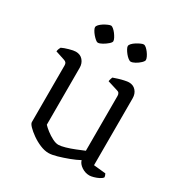

<svg xmlns="http://www.w3.org/2000/svg" viewBox="-165 -825 909 955"><g transform="rotate(30 289.5 -347.5)"><path d="M246 5Q223 5 197 -6Q171 -17 148.5 -33Q126 -49 112 -63.5Q98 -78 98 -87V-413Q98 -422 94 -427.5Q90 -433 80 -436L28 -453Q29 -462 32 -469Q35 -476 37 -479Q51 -486 75.5 -493Q100 -500 113 -500Q139 -500 154 -482.5Q169 -465 169 -440V-113Q179 -102 196.5 -88.5Q214 -75 233.5 -65Q253 -55 268 -55Q282 -55 306.5 -62Q331 -69 357 -79.5Q383 -90 402 -98V-413Q402 -422 398 -428Q394 -434 385 -436L327 -454Q328 -463 330.5 -469.5Q333 -476 334 -479Q345 -483 361 -488Q377 -493 393.5 -496.5Q410 -500 418 -500Q443 -500 458 -483Q473 -466 473 -440V-56L542 -49Q544 -45 546 -40Q548 -35 548 -29Q542 -21 529 -14.5Q516 -8 501.5 -4Q487 0 478 0Q454 0 433 -14Q412 -28 407 -47Q385 -35 354.5 -23.5Q324 -12 294.5 -3.5Q265 5 246 5ZM373 -593Q367 -593 358 -600Q349 -607 341 -617Q333 -627 327.5 -637Q322 -647 322 -653Q322 -660 329.5 -668Q337 -676 348 -683Q359 -690 370 -695Q381 -700 387 -700Q394 -700 402 -693Q410 -686 417.5 -676Q425 -666 430 -655.5Q435 -645 435 -638Q435 -631 423.5 -620Q412 -609 397.5 -601Q383 -593 373 -593ZM184 -593Q179 -593 170.5 -600Q162 -607 153.5 -617Q145 -627 139.5 -637Q134 -647 134 -653Q134 -660 141.5 -668Q149 -676 160 -683Q171 -690 182.5 -695Q194 -700 200 -700Q205 -700 213.5 -693Q222 -686 229.5 -676Q237 -666 242.5 -655.5Q248 -645 248 -638Q248 -631 236 -620.5Q224 -610 209 -601.5Q194 -593 184 -593Z"/></g></svg>

Font: Texturina 12pt ExtraLight
Style: Regular
Weight: 250
Designer: Guillermo Torres Carreño
Foundry: Omnibus-Type
Version: Version 1.002